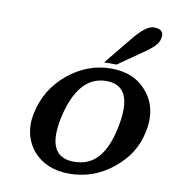

<svg xmlns="http://www.w3.org/2000/svg" viewBox="-71 -654 641 717"><g transform="rotate(10 249.5 -295.5)"><path d="M342 -431H295L380 -535Q426 -592 456 -592Q491 -592 491 -566Q491 -560 489 -553Q484 -530 446 -504H447ZM70 -200Q89 -291 162 -352Q236 -413 326 -413Q416 -413 464 -352Q499 -309 499 -251Q499 -227 493 -200Q484 -158 462.5 -123.5Q441 -89 403 -58Q330 1 238 1Q149 1 99 -58Q65 -102 65 -157Q65 -178 70 -200ZM172 -197Q165 -163 165 -137Q165 -46 248 -46Q305 -46 339 -85Q373 -124 388 -197Q397 -239 397 -270Q397 -364 316 -364Q208 -364 172 -197Z"/></g></svg>

Font: New Athena Unicode
Style: Bold Italic
Weight: 700
Designer: J. Rusten 1997; rev. by R. Hancock 2001, 2002, rev. by D. Mastronarde 2002-2021
Foundry: Society for Classical Studies (formerly American Philological Association)
Version: Version 5.008